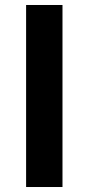

<svg xmlns="http://www.w3.org/2000/svg" viewBox="-20 -750 355 770"><path d="M84.7 0V-730H230.6V0Z"/></svg>

Font: M PLUS 1 Thin
Style: Regular
Weight: 100
Designer: Coji Morishita
Foundry: UNDERFOREST DESIGN
Version: Version 1.001